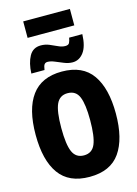

<svg xmlns="http://www.w3.org/2000/svg" viewBox="-160 -1202 921 1295"><g transform="rotate(-15 300.0 -554.5)"><path d="M300 10Q156 10 88 -85Q20 -180 20 -358Q20 -537 89 -631Q158 -725 300 -725Q445 -725 512.5 -629Q580 -533 580 -357Q580 -182 513 -86Q446 10 300 10ZM300 -140Q357 -140 379 -192.5Q401 -245 401 -360Q401 -470 379.5 -522Q358 -574 300 -574Q245 -574 222 -524Q199 -474 199 -358Q199 -242 221.5 -191Q244 -140 300 -140ZM99 -765Q102 -838 128 -885Q154 -932 209 -932Q240 -932 267.5 -920.5Q295 -909 320.5 -897Q346 -885 369 -885Q391 -885 397.5 -898Q404 -911 408 -933H500Q497 -848 466 -807Q435 -766 389 -766Q360 -766 330.5 -778Q301 -790 273.5 -801.5Q246 -813 224 -813Q211 -813 203 -804Q195 -795 191 -765ZM137 -1004V-1119H463V-1004Z"/></g></svg>

Font: Noto Sans Mono Black
Style: Regular
Weight: 900
Designer: Monotype Design Team
Foundry: Monotype Imaging Inc.
Version: Version 2.014